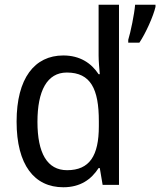

<svg xmlns="http://www.w3.org/2000/svg" viewBox="-20 -780 676 810"><path d="M247 10C319 10 365 -23 396 -71H401L413 0H482V-760H396V-545C396 -524 399 -489 401 -467H396C365 -514 317 -546 247 -546C126 -546 50 -450 50 -267C50 -84 125 10 247 10ZM636 -751V-760H550C547 -721 531 -644 521 -612V-600H568C595 -640 627 -712 636 -751ZM263 -62C179 -62 138 -134 138 -266C138 -396 178 -474 262 -474C363 -474 397 -404 397 -269V-248C397 -123 358 -62 263 -62Z"/></svg>

Font: Noto Sans Armenian SemiCondensed
Style: Regular
Weight: 400
Width: 4
Designer: Monotype Design Team
Foundry: Monotype Imaging Inc.
Version: Version 2.008